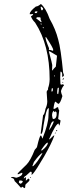

<svg xmlns="http://www.w3.org/2000/svg" viewBox="-20 -863 361 942"><path d="M179.7 -842.8H181.6Q205.1 -822.3 223.6 -770.5Q252.9 -719.7 265.6 -668.9Q278.3 -626 290 -503.9Q292 -503.9 293.9 -493.2Q291 -487.3 286.1 -485.4L285.2 -487.3V-498Q285.2 -507.8 279.3 -511.7H278.3Q276.4 -511.7 276.4 -507.8L275.4 -483.4L276.4 -452.1Q278.3 -447.3 279.3 -447.3L286.1 -449.2H290L293.9 -445.3V-444.3Q285.2 -435.5 279.3 -417V-415Q279.3 -408.2 286.1 -391.6Q275.4 -353.5 265.6 -353.5L252 -364.3Q247.1 -364.3 242.2 -330.1L244.1 -329.1H249L261.7 -337.9L265.6 -334H267.6L265.6 -330.1L270.5 -321.3L265.6 -282.2V-279.3Q267.6 -276.4 276.4 -273.4V-266.6Q273.4 -247.1 269.5 -247.1L267.6 -256.8Q253.9 -256.8 220.7 -179.7H223.6Q243.2 -199.2 246.1 -199.2V-196.3Q233.4 -160.2 197.3 -96.7Q157.2 -28.3 142.6 -11.7L135.7 -4.9H134.8L135.7 -13.7V-17.6L132.8 -20.5H128.9L107.4 -1Q96.7 3.9 96.7 12.7H97.7L104.5 6.8H106.4L107.4 13.7L106.4 22.5H108.4L118.2 13.7H121.1L125 18.6V19.5Q125 25.4 106.4 41Q103.5 43.9 103.5 56.6L100.6 59.6H97.7L92.8 54.7V53.7H89.8Q85.9 57.6 82 57.6Q64.5 37.1 51.8 25.4Q48.8 10.7 39.1 10.7L34.2 8.8V6.8L43.9 4.9L58.6 8.8H61.5Q89.8 1 89.8 -13.7L87.9 -15.6L68.4 -7.8L66.4 -8.8V-10.7Q66.4 -13.7 110.4 -55.7Q128.9 -74.2 150.4 -127.9Q162.1 -139.6 162.1 -144.5Q173.8 -195.3 179.7 -198.2Q183.6 -198.2 187.5 -183.6H188.5Q217.8 -255.9 217.8 -295.9L219.7 -332H217.8Q207 -332 193.4 -247.1Q189.5 -206.1 181.6 -206.1H180.7L179.7 -209L191.4 -297.9Q198.2 -300.8 203.1 -329.1Q211.9 -347.7 211.9 -365.2L209 -411.1Q209 -417 215.8 -423.8V-430.7Q222.7 -448.2 223.6 -473.6Q223.6 -642.6 152.3 -752Q136.7 -767.6 131.8 -783.2Q142.6 -788.1 142.6 -793.9H138.7L127 -793L126 -793.9V-794.9Q126 -807.6 156.2 -831.1Q166 -831.1 179.7 -842.8ZM183.6 -830.1H179.7V-826.2Q181.6 -812.5 184.6 -812.5H186.5Q191.4 -814.5 191.4 -821.3V-822.3ZM150.4 -803.7V-801.8L153.3 -798.8H159.2L163.1 -803.7V-807.6H162.1Q151.4 -807.6 150.4 -803.7ZM162.1 -778.3 157.2 -774.4V-773.4L181.6 -753.9L183.6 -755.9V-757.8Q178.7 -765.6 178.7 -771.5L179.7 -773.4H180.7Q178.7 -778.3 173.8 -778.3ZM183.6 -746.1 180.7 -749 179.7 -747.1V-744.1L181.6 -742.2H183.6ZM191.4 -729.5H189.5V-727.5L193.4 -724.6H195.3V-727.5ZM206.1 -680.7H203.1Q203.1 -668 220.7 -626L219.7 -620.1V-618.2H220.7Q231.4 -618.2 235.4 -614.3H239.3Q241.2 -614.3 241.2 -618.2Q241.2 -627.9 206.1 -680.7ZM223.6 -611.3H219.7V-610.4Q236.3 -549.8 236.3 -543.9L235.4 -517.6H237.3Q245.1 -528.3 253.9 -536.1L259.8 -589.8ZM248 -493.2H245.1V-488.3H248ZM286.1 -473.6 290 -478.5H293.9V-475.6L290 -472.7H286.1ZM286.1 -459V-460.9H288.1L290 -459V-457H288.1ZM260.7 -417V-404.3L263.7 -401.4H265.6Q268.6 -413.1 268.6 -430.7L267.6 -432.6H265.6Q261.7 -432.6 260.7 -417ZM232.4 -414.1H235.4Q239.3 -415 239.3 -420.9V-428.7L236.3 -430.7Q232.4 -430.7 232.4 -414.1ZM235.4 -295.9Q237.3 -279.3 241.2 -279.3H242.2Q254.9 -279.3 257.8 -297.9V-307.6Q257.8 -314.5 252 -316.4L246.1 -312.5L245.1 -319.3H244.1Q235.4 -314.5 235.4 -295.9ZM220.7 -225.6H221.7Q235.4 -243.2 244.1 -266.6L242.2 -267.6H241.2Q230.5 -267.6 220.7 -225.6ZM255.9 -223.6 258.8 -225.6 260.7 -223.6 259.8 -219.7H255.9ZM249 -208 252 -212.9H253.9V-210.9L250 -207H249ZM181.6 -125H186.5Q214.8 -147.5 214.8 -163.1H212.9Q207 -163.1 186.5 -133.8Q181.6 -127 181.6 -125ZM146.5 -68.4 138.7 -47.9H142.6Q162.1 -64.5 187.5 -109.4V-110.4L186.5 -112.3Q171.9 -103.5 146.5 -68.4ZM127 8.8 128.9 4.9 130.9 6.8V8.8L127 10.7ZM78.1 22.5H75.2L72.3 30.3Q72.3 34.2 79.1 38.1H80.1Q85.9 38.1 91.8 29.3V28.3Q91.8 22.5 78.1 22.5Z"/></svg>

Font: Love Ya Like A Sister
Style: Regular
Weight: 400
Designer: Kimberly Geswein
Foundry: Kimberly Geswein
Version: Version 1.002 2007